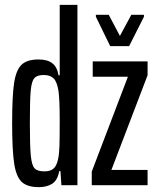

<svg xmlns="http://www.w3.org/2000/svg" viewBox="-20 -763 648 791"><path d="M30 -256Q30 -367 38 -420.5Q46 -474 68.5 -496Q91 -518 139 -518Q176 -518 196 -502Q216 -486 221 -453H226V-743H299V0H233L229 -58H224Q217 -20 195 -6Q173 8 140 8Q93 8 70 -13Q47 -34 38.5 -88.5Q30 -143 30 -256ZM219 -106Q224 -128 225 -162.5Q226 -197 226 -267Q226 -353 221 -388Q215 -426 201 -440Q187 -454 160 -454Q133 -454 121.5 -441Q110 -428 106.5 -389Q103 -350 103 -255Q103 -160 107 -121Q111 -82 122.5 -69.5Q134 -57 163 -57Q187 -57 200 -68Q213 -79 219 -106ZM358 0V-56L507 -447H362V-510H588V-453L439 -63H588V0ZM434 -573 375 -694V-702H428L474 -615L521 -702H573V-694L512 -573Z"/></svg>

Font: Saira Ultra Condensed Medium
Style: Regular
Weight: 500
Width: 1
Designer: Hector Gatti with collaboration of the Omnibus-Type team
Foundry: Omnibus-Type
Version: Version 1.001; ttfautohint (v1.8)